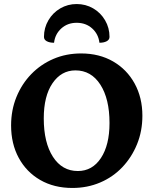

<svg xmlns="http://www.w3.org/2000/svg" viewBox="-20 -920 760 952"><path d="M339 12Q248 12 179.5 -27.5Q111 -67 73 -137Q35 -207 35 -298Q35 -374 61.5 -439Q88 -504 135 -552.5Q182 -601 245 -628Q308 -655 382 -655Q472 -655 540.5 -615.5Q609 -576 647.5 -506Q686 -436 686 -346Q686 -270 659.5 -205Q633 -140 586.5 -91Q540 -42 476.5 -15Q413 12 339 12ZM366 -72Q438 -72 480.5 -136.5Q523 -201 523 -310Q523 -430 477.5 -500.5Q432 -571 354 -571Q284 -571 240.5 -507.5Q197 -444 197 -333Q197 -213 242.5 -142.5Q288 -72 366 -72ZM360 -900Q316 -900 279 -878.5Q242 -857 220 -819.5Q198 -782 198 -737Q198 -723 212 -715.5Q226 -708 248 -708Q253 -751 284 -779Q315 -807 360 -807Q406 -807 437 -779Q468 -751 473 -708Q495 -708 509 -715.5Q523 -723 523 -737Q523 -782 501 -819.5Q479 -857 442 -878.5Q405 -900 360 -900Z"/></svg>

Font: Petrona ExtraBold
Style: Regular
Weight: 800
Designer: Ringo R. Seeber
Foundry: Ringo R. Seeber
Version: Version 2.001; ttfautohint (v1.8.3)